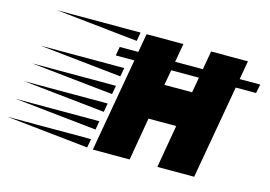

<svg xmlns="http://www.w3.org/2000/svg" viewBox="-335 -791 1347 957"><g transform="rotate(15 338.0 -312.5)"><path d="M204 0 289 -483H193L201 -529H297L314 -625H504L487 -529H630L647 -625H837L820 -529H926L917 -483H812L727 0H537L575 -221H432L394 0ZM275 -580 -148 -625H283ZM465 -404H608L622 -483H479ZM242 -388 -182 -433H250ZM225 -292 -199 -337H233ZM208 -196 -216 -241H216ZM191 -100 -233 -145H199ZM174 -3 -250 -48H182Z"/></g></svg>

Font: Faster One
Style: Regular
Weight: 400
Designer: Eduardo Rodriguez Tunni
Foundry: Eduardo Rodriguez Tunni
Version: Version 1.003; ttfautohint (v1.8.4.7-5d5b);gftools[0.9.23]